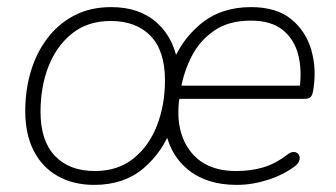

<svg xmlns="http://www.w3.org/2000/svg" viewBox="-20 -512 946 540"><path d="M245 8Q186 8 142 -17Q98 -42 74.5 -88.5Q51 -135 51 -200Q51 -258 66.5 -310.5Q82 -363 113 -404Q144 -445 189 -468.5Q234 -492 293 -492Q373 -492 422.5 -447Q472 -402 482 -322H460Q486 -396 543.5 -444Q601 -492 686 -492Q757 -492 798.5 -458.5Q840 -425 855.5 -371.5Q871 -318 861 -259Q859 -245 854 -239.5Q849 -234 836 -234H469L475 -271H841L822 -259Q830 -313 819 -357Q808 -401 775.5 -427.5Q743 -454 685 -454Q623 -454 582 -425.5Q541 -397 519 -353.5Q497 -310 489 -264L486 -246Q470 -150 512.5 -90.5Q555 -31 644 -31Q685 -31 719.5 -41Q754 -51 788 -77Q797 -84 804 -84.5Q811 -85 816 -81.5Q821 -78 822.5 -72Q824 -66 821 -58.5Q818 -51 810 -45Q777 -20 733 -6Q689 8 646 8Q561 8 508 -35.5Q455 -79 443 -157H464Q439 -86 384 -39Q329 8 245 8ZM247 -31Q311 -31 355 -66Q399 -101 421.5 -159Q444 -217 444 -286Q444 -369 403.5 -411Q363 -453 291 -453Q227 -453 183 -418Q139 -383 116.5 -325.5Q94 -268 94 -198Q94 -116 134.5 -73.5Q175 -31 247 -31Z"/></svg>

Font: Nunito ExtraLight ExtraLight
Style: Italic
Weight: 250
Italic angle: -9°
Version: Version 3.602